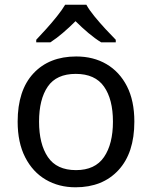

<svg xmlns="http://www.w3.org/2000/svg" viewBox="-20 -786 645 816"><path d="M551 -269Q551 -136 483.5 -63Q416 10 301 10Q230 10 174.5 -22.5Q119 -55 87 -117.5Q55 -180 55 -269Q55 -402 122 -474Q189 -546 304 -546Q377 -546 432.5 -513.5Q488 -481 519.5 -419.5Q551 -358 551 -269ZM146 -269Q146 -174 183.5 -118.5Q221 -63 303 -63Q384 -63 422 -118.5Q460 -174 460 -269Q460 -364 422 -418Q384 -472 302 -472Q220 -472 183 -418Q146 -364 146 -269ZM347 -766Q359 -744 381.5 -716.5Q404 -689 428.5 -662.5Q453 -636 472 -617V-606H410Q384 -622 356 -645.5Q328 -669 301 -696Q274 -669 247 -646Q220 -623 194 -606H134V-617Q153 -637 176.5 -663Q200 -689 222 -716.5Q244 -744 257 -766Z"/></svg>

Font: Noto Sans Old Turkic
Style: Regular
Weight: 400
Designer: Monotype Design Team
Foundry: Monotype Imaging Inc.
Version: Version 2.003; ttfautohint (v1.8.4.7-5d5b)